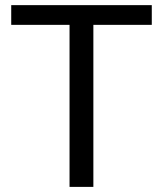

<svg xmlns="http://www.w3.org/2000/svg" viewBox="-20 -731 637 751"><path d="M573.7 -633.8H345.2V0H252V-633.8H23.9V-710.9H573.7Z"/></svg>

Font: f42100
Style: 7875512
Weight: 400
Designer: Google
Version: Version 2.137; 2017